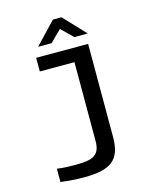

<svg xmlns="http://www.w3.org/2000/svg" viewBox="-129 -767 858 1060"><g transform="rotate(-15 300.0 -237.0)"><path d="M195 127C166 127 125 127 85 121V197C134 203 174 206 217 206C370 206 430 165 430 32V-500H133V-422H331V28C331 109 291 127 195 127ZM159 -556H236L301 -620L366 -556H443L326 -680H277Z"/></g></svg>

Font: LT Wave Mono
Style: Regular
Weight: 400
Designer: Daniel Lyons
Version: Version 2.5 (Glyphs App)